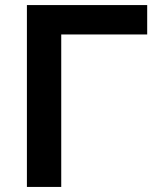

<svg xmlns="http://www.w3.org/2000/svg" viewBox="-20 -735 612 755"><path d="M85.8 0V-715H558.8V-599.6H148.3L220.8 -682.7V0Z"/></svg>

Font: Wix Madefor Display
Style: Regular
Weight: 400
Designer: Dalton Maag Ltd
Foundry: Dalton Maag Ltd
Version: Version 3.100